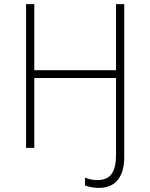

<svg xmlns="http://www.w3.org/2000/svg" viewBox="-20 -720 732 935"><path d="M545 35C545 119 517 157 454 157C434 157 413 153 394 145V183C413 191 439 195 463 195C541 195 585 142 585 46V-700H545V-378H147V-700H107V0H147V-340H545Z"/></svg>

Font: Fixel Text ExtraLight
Style: Regular
Weight: 200
Width: 4
Designer: AlfaBravo + MacPaw
Foundry: Kyrylo Tkachov, Marchela Mozhyna, Serhii Makarenko, Maria Weinstein, Zakhar Kryvoshyya
Version: Version 1.211